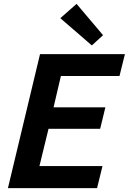

<svg xmlns="http://www.w3.org/2000/svg" viewBox="-20 -973 666 993"><path d="M21 0 187 -693H626L598 -580H295L257 -418H525L498 -307H231L184 -114H510L482 0ZM455 -738 292 -879 376 -953 513 -791Z"/></svg>

Font: Ubuntu Sans
Style: Bold Italic
Weight: 700
Italic angle: -13.5°
Designer: Dalton Maag Ltd
Foundry: Dalton Maag Ltd
Version: Version 1.006